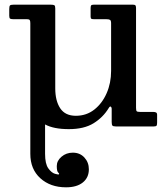

<svg xmlns="http://www.w3.org/2000/svg" viewBox="-20 -540 691 820"><path d="M262 260Q195 260 152.2 221.2Q109.5 182.5 109.5 117V-441Q109.5 -450.5 107 -454.2Q104.5 -458 95.5 -458H37.5Q27.5 -458 23.5 -460.2Q19.5 -462.5 19.5 -472.5V-501.5Q19.5 -513.5 22.8 -516.8Q26 -520 37.5 -520H197Q208.5 -520 212.2 -517.5Q216 -515 216 -504V-162.5Q216 -109.5 237.2 -77.5Q258.5 -45.5 304 -45.5Q349 -45.5 382.8 -72Q416.5 -98.5 435.5 -142Q454.5 -185.5 454.5 -237V-440.5Q454.5 -452.5 449.8 -455.2Q445 -458 434 -458H382Q374.5 -458 370.8 -459.5Q367 -461 367 -468.5V-505Q367 -513.5 369.2 -516.8Q371.5 -520 380 -520H548.5Q556.5 -520 558.8 -516.5Q561 -513 561 -504.5V-79.5Q561 -67.5 564 -64.8Q567 -62 579 -62H634.5Q641.5 -62 646.2 -59.8Q651 -57.5 651 -49.5V-17Q651 -7 648.8 -3.5Q646.5 0 637 0H474.5Q463 0 460 -3.8Q457 -7.5 457 -19.5V-76Q457 -81.5 453.2 -84.5Q449.5 -87.5 444 -78Q420 -38.5 379.5 -13.5Q339 11.5 274 11.5Q209.5 11.5 172.5 -8.5V117Q172.5 159.5 186.2 178.8Q200 198 214.8 202.2Q229.5 206.5 231.5 204.5Q234.5 202 228.5 196.8Q222.5 191.5 222.5 169Q222.5 146.5 242.8 129.2Q263 112 291 112Q321.5 112 340.5 132.8Q359.5 153.5 359.5 183Q359.5 218.5 333.8 239.2Q308 260 262 260Z"/></svg>

Font: Besley Medium
Style: Regular
Weight: 500
Designer: Owen Earl
Foundry: indestructible type*
Version: Version 2.001; ttfautohint (v1.8.3)